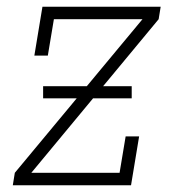

<svg xmlns="http://www.w3.org/2000/svg" viewBox="-20 -550 540 570"><path d="M18 0 24 -37 403 -493H140L122 -385H82L106 -530H457L451 -493L73 -37H335L353 -145H393L369 0ZM108 -258V-294H371V-258Z"/></svg>

Font: Iosevka Slab XLtObl
Style: Regular
Weight: 200
Italic angle: -9°
Monospace: yes
Designer: Belleve Invis
Foundry: Belleve Invis
Version: Version 11.1.1; ttfautohint (v1.8.3)